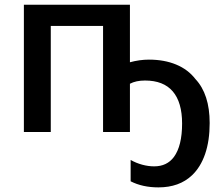

<svg xmlns="http://www.w3.org/2000/svg" viewBox="-20 -561 915 816"><path d="M535.2 209.5V118.7Q558.1 131.8 584.2 138.9Q610.4 146 635.3 146Q689.5 146 719.2 106Q753.9 58.6 753.9 -36.1Q753.9 -126 714.4 -172.4Q674.8 -218.8 596.2 -218.8Q558.1 -218.8 532.2 -205.1V0H418V-450.7H195.8V0H81.5V-541H532.2V-296.4Q573.7 -307.6 612.8 -307.6Q678.2 -307.6 728.8 -286.6Q779.3 -265.6 810.5 -225.1Q871.1 -160.6 871.1 -38.1Q871.1 37.1 851.8 93.3Q832.5 149.4 795.9 184.1Q741.7 235.4 653.3 235.4Q585.9 235.4 535.2 209.5Z"/></svg>

Font: Viking Open Sans Light
Style: Bold
Weight: 600
Foundry: Ascender Corporation
Version: Version 2.001